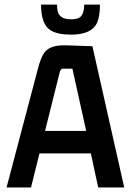

<svg xmlns="http://www.w3.org/2000/svg" viewBox="-20 -823 573 843"><path d="M525.4 0 385.7 -620.1 270.5 -624Q202.1 -626 176.8 -594.7Q159.2 -572.3 145.5 -517.6L8.8 0H116.2L153.3 -149.4H378.9L411.1 0ZM243.2 -509.8Q248 -520.5 254.9 -521.5H297.9L358.4 -248H177.7ZM160.2 -802.7Q160.2 -716.8 201.2 -690.4Q231.4 -670.9 292 -670.9Q381.8 -670.9 406.2 -722.7Q418.9 -752 418.9 -802.7H349.6Q349.6 -754.9 324.2 -743.2Q310.5 -738.3 292 -738.3Q241.2 -738.3 233.4 -773.4Q230.5 -785.2 230.5 -802.7Z"/></svg>

Font: Gemunu Libre
Style: Bold
Weight: 700
Designer: Pushpananda Ekanayake, Sol Matas, Kosala Senevirathne
Foundry: Mooniak
Version: Version 1.001